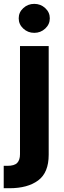

<svg xmlns="http://www.w3.org/2000/svg" viewBox="-45 -789 338 1013"><path d="M60.5 -545.9H211.9V27.3Q211.9 121.6 156.5 162.8Q101.1 204.1 4.9 204.1H-25.4V85.9H-5.9Q30.8 85.9 45.7 70.6Q60.5 55.2 60.5 24.9ZM135.7 -615.7Q102.1 -615.7 77.9 -638.2Q53.7 -660.6 53.7 -692.4Q53.7 -724.1 77.9 -746.3Q102.1 -768.6 135.7 -768.6Q169.4 -768.6 193.6 -746.3Q217.8 -724.1 217.8 -692.4Q217.8 -660.6 193.6 -638.2Q169.4 -615.7 135.7 -615.7Z"/></svg>

Font: Konkhmer Sleokchher
Style: Regular
Weight: 400
Designer: Suon May Sophanith
Version: Version 1.000; ttfautohint (v1.8.4.7-5d5b);gftools[0.9.23]